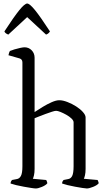

<svg xmlns="http://www.w3.org/2000/svg" viewBox="-20 -1068 602 1088"><path d="M183 0Q175 0 156.5 -3Q138 -6 115 -10Q92 -14 71.5 -19Q51 -24 40 -28Q40 -35 42.5 -40Q45 -45 48 -48L74 -53Q90 -55 98.5 -71Q107 -87 107 -126V-714Q107 -732 91 -737L28 -755Q29 -762 31.5 -769Q34 -776 36 -779Q45 -783 61.5 -788Q78 -793 94.5 -796.5Q111 -800 119 -800Q143 -800 159.5 -783Q176 -766 176 -741V-433Q197 -447 222.5 -462.5Q248 -478 273 -489Q298 -500 316 -500Q336 -500 362 -490Q388 -480 411.5 -465Q435 -450 450 -433Q465 -416 465 -403V-111Q465 -89 461.5 -74.5Q458 -60 455 -55L533 -48Q534 -45 536.5 -40Q539 -35 539 -29Q530 -18 507.5 -9Q485 0 472 0Q465 0 446.5 -3Q428 -6 405.5 -10Q383 -14 363 -19Q343 -24 332 -28Q332 -35 334.5 -40Q337 -45 340 -48L365 -53Q381 -55 389 -71Q397 -87 397 -126V-375Q397 -385 385 -396.5Q373 -408 356 -417.5Q339 -427 323 -433.5Q307 -440 298 -440Q290 -440 273.5 -434.5Q257 -429 237.5 -422Q218 -415 201 -408Q184 -401 176 -398V-111Q176 -89 172.5 -74.5Q169 -60 166 -55L242 -48Q243 -45 245.5 -40Q248 -35 248 -29Q239 -18 217.5 -9Q196 0 183 0ZM27 -872Q9 -879 5 -890Q59 -973 89.5 -1010.5Q120 -1048 134 -1048Q148 -1048 178.5 -1010.5Q209 -973 263 -890Q261 -886 255.5 -880.5Q250 -875 241 -872L134 -971Z"/></svg>

Font: Texturina 72pt Light
Style: Regular
Weight: 300
Designer: Guillermo Torres Carreño
Foundry: Omnibus-Type
Version: Version 1.002; ttfautohint (v1.8.3)